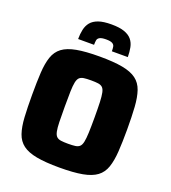

<svg xmlns="http://www.w3.org/2000/svg" viewBox="-160 -1018 1019 1144"><g transform="rotate(20 349.5 -446.0)"><path d="M349 8Q260 8 203.5 -2.5Q147 -13 115 -37Q83 -61 69 -102Q55 -143 51.5 -202.5Q48 -262 48 -344Q48 -426 51.5 -485.5Q55 -545 69 -586Q83 -627 115 -651Q147 -675 203.5 -685.5Q260 -696 349 -696Q438 -696 494.5 -685.5Q551 -675 583 -651Q615 -627 629 -586Q643 -545 647 -485.5Q651 -426 651 -344Q651 -262 647 -202.5Q643 -143 629 -102Q615 -61 583 -37Q551 -13 494.5 -2.5Q438 8 349 8ZM349 -143Q377 -143 394.5 -145.5Q412 -148 422 -157.5Q432 -167 436.5 -188.5Q441 -210 442.5 -247.5Q444 -285 444 -344Q444 -403 442.5 -440.5Q441 -478 436.5 -499.5Q432 -521 422 -530.5Q412 -540 394.5 -542.5Q377 -545 349 -545Q321 -545 303.5 -542.5Q286 -540 276 -530.5Q266 -521 261.5 -499.5Q257 -478 256 -440.5Q255 -403 255 -344Q255 -285 256 -247.5Q257 -210 261.5 -188.5Q266 -167 276 -157.5Q286 -148 303.5 -145.5Q321 -143 349 -143ZM350 -900Q401 -900 432 -889Q463 -878 479.5 -858Q496 -838 501.5 -810Q507 -782 507 -750H406Q406 -766 404 -778.5Q402 -791 390 -798Q378 -805 350 -805Q322 -805 309.5 -798Q297 -791 295 -778.5Q293 -766 293 -750H192Q192 -782 198 -810Q204 -838 220.5 -858Q237 -878 268 -889Q299 -900 350 -900Z"/></g></svg>

Font: Saira Thin ExtraBold
Style: Regular
Weight: 800
Version: Version 1.101